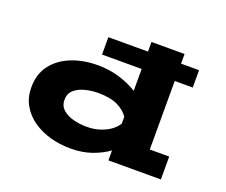

<svg xmlns="http://www.w3.org/2000/svg" viewBox="-123 -941 1345 1143"><g transform="rotate(20 550.0 -369.5)"><path d="M418.5 11Q350.5 11 288.8 -6.2Q227 -23.5 178.8 -57.2Q130.5 -91 102.8 -140Q75 -189 75 -252.5Q75 -337 119.2 -394.5Q163.5 -452 238 -481.5Q312.5 -511 403 -511Q477.5 -511 542 -491Q606.5 -471 655 -440.5V-579H404V-689H655V-750H864.5V-689H978.5V-579H864.5V-145H987.5V0H655V-63Q611.5 -31 551.8 -10Q492 11 418.5 11ZM286 -250Q286 -211 313 -187.5Q340 -164 380.8 -153.8Q421.5 -143.5 462.5 -143.5Q512.5 -143.5 552 -157.2Q591.5 -171 617.8 -191.8Q644 -212.5 655 -233V-276Q633 -310.5 586.5 -333.5Q540 -356.5 461 -356.5Q420 -356.5 379.5 -346.2Q339 -336 312.5 -312.8Q286 -289.5 286 -250Z"/></g></svg>

Font: Trispace Expanded ExtraBold
Style: Regular
Weight: 800
Width: 7
Designer: Tyler Finck
Foundry: Etcetera Type Company
Version: Version 1.210; ttfautohint (v1.8.3)